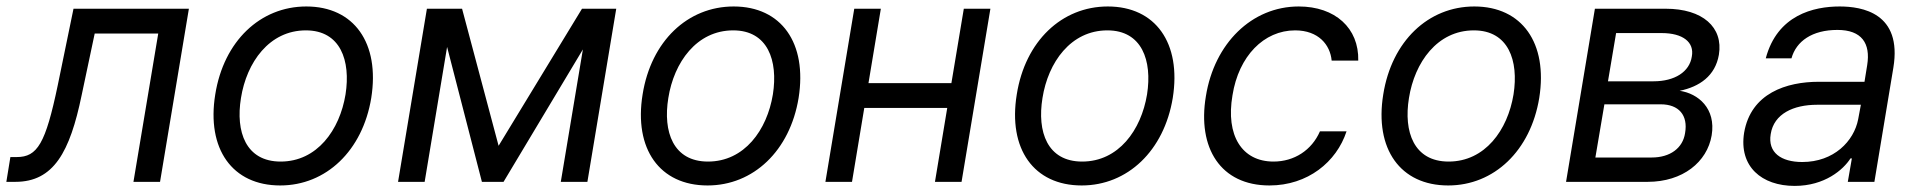

<svg xmlns="http://www.w3.org/2000/svg" viewBox="-37 -573 6049 605"><path d="M-17 0H11.4C132.1 0 183.2 -93.8 220.2 -272.7L261.4 -467.3H461.6L383.5 0H467.3L558.2 -545.5H194.6L144.9 -304C106.5 -120.7 81 -78.1 15.6 -78.1H-4.3Z M845.9 11.4C990.4 11.4 1105.5 -98 1132.8 -264.2C1160.5 -437.5 1078.5 -552.6 928.3 -552.6C783 -552.6 668 -443.2 641.3 -275.6C613.3 -103.7 695 11.4 845.9 11.4ZM722.3 -264.2C740.1 -376.4 811.4 -477.3 926.8 -477.3C1035.9 -477.3 1068.5 -382.1 1051.8 -275.6C1033.4 -163 962 -63.9 847.3 -63.9C737.6 -63.9 704.9 -157.7 722.3 -264.2Z M1534.1 -113.6 1419 -545.5H1308.2L1217.3 0H1301.1L1371.8 -425.1L1481.5 0H1549.7L1799.7 -417.3L1730.1 0H1813.9L1904.8 -545.5H1796.9Z M2192.5 11.4C2337 11.4 2452.1 -98 2479.4 -264.2C2507.1 -437.5 2425.1 -552.6 2274.9 -552.6C2129.6 -552.6 2014.6 -443.2 1987.9 -275.6C1959.9 -103.7 2041.5 11.4 2192.5 11.4ZM2068.9 -264.2C2086.6 -376.4 2158 -477.3 2273.4 -477.3C2382.5 -477.3 2415.1 -382.1 2398.4 -275.6C2380 -163 2308.6 -63.9 2193.9 -63.9C2084.2 -63.9 2051.5 -157.7 2068.9 -264.2Z M2738.6 -545.5H2654.8L2563.9 0H2647.7L2686.4 -233H2947.8L2909.1 0H2992.9L3083.8 -545.5H3000L2960.9 -311.1H2699.6Z M3371.4 11.4C3516 11.4 3631 -98 3658.4 -264.2C3686.1 -437.5 3604 -552.6 3453.8 -552.6C3308.6 -552.6 3193.5 -443.2 3166.9 -275.6C3138.8 -103.7 3220.5 11.4 3371.4 11.4ZM3247.9 -264.2C3265.6 -376.4 3337 -477.3 3452.4 -477.3C3561.4 -477.3 3594.1 -382.1 3577.4 -275.6C3558.9 -163 3487.6 -63.9 3372.9 -63.9C3263.1 -63.9 3230.5 -157.7 3247.9 -264.2Z M3963.1 11.4C4083.5 11.4 4174.4 -62.5 4206 -159.1H4122.2C4096.2 -99.4 4040.8 -63.9 3975.9 -63.9C3876.1 -63.9 3824.9 -146.3 3846.6 -272.7C3866.1 -396.3 3945.7 -477.3 4044 -477.3C4117.5 -477.3 4154.5 -431.8 4159.1 -382.1H4242.9C4245.4 -484.4 4170.1 -552.6 4055.4 -552.6C3907.3 -552.6 3789.4 -436.1 3762.8 -269.9C3735.4 -106.5 3809.3 11.4 3963.1 11.4Z M4526.3 11.4C4670.8 11.4 4785.9 -98 4813.2 -264.2C4840.9 -437.5 4758.9 -552.6 4608.7 -552.6C4463.4 -552.6 4348.4 -443.2 4321.7 -275.6C4293.7 -103.7 4375.4 11.4 4526.3 11.4ZM4402.7 -264.2C4420.5 -376.4 4491.8 -477.3 4607.2 -477.3C4716.3 -477.3 4748.9 -382.1 4732.2 -275.6C4713.8 -163 4642.4 -63.9 4527.7 -63.9C4418 -63.9 4385.3 -157.7 4402.7 -264.2Z M4897.7 0H5154.8C5265.6 0 5342.3 -62.5 5356.5 -146.3C5370.7 -231.5 5313.9 -278.4 5255.7 -286.9C5318.2 -299.7 5367.9 -333.8 5379.3 -400.6C5393.5 -487.2 5328.1 -545.5 5211.6 -545.5H4988.6ZM4990.1 -76.7 5018.5 -244.3H5196C5252.8 -244.3 5282.7 -210.2 5272.7 -153.4C5265.6 -106.5 5225.9 -76.7 5167.6 -76.7ZM5029.8 -316.8 5055.4 -468.8H5198.9C5265.6 -468.8 5302.6 -440.3 5294 -394.9C5286.9 -346.6 5240.1 -316.8 5173.3 -316.8Z M5617.9 12.8C5713.1 12.8 5771.3 -38.4 5794 -73.9H5798.3L5785.5 0H5869.3L5929 -359.4C5957.7 -532.7 5829.5 -552.6 5759.9 -552.6C5677.6 -552.6 5563.2 -525.6 5527 -389.2H5608C5622.9 -443.2 5673.3 -478.7 5752.8 -478.7C5829.5 -478.7 5857.6 -436.4 5846.6 -367.9L5838.1 -315.3H5693.9C5593 -315.3 5480.1 -279.8 5458.8 -154.8C5441.8 -48.3 5514.2 12.8 5617.9 12.8ZM5542.6 -150.6C5552.6 -214.5 5614.3 -242.9 5688.9 -242.9H5826.7L5818.2 -197.4C5805 -128.2 5741.5 -62.5 5642 -62.5C5575.3 -62.5 5532.7 -92.3 5542.6 -150.6Z"/></svg>

Font: Magic Ui Pro
Style: Italic
Weight: 400
Italic angle: -9.39999°
Designer: Stefan Endress, Andreas Faust
Version: Version 1.000;FEAKit 1.0